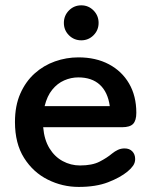

<svg xmlns="http://www.w3.org/2000/svg" viewBox="-20 -708 604 738"><path d="M282.5 10.5Q220 10.5 163.8 -17.5Q107.5 -45.5 72.5 -101Q37.5 -156.5 37.5 -239Q37.5 -301.5 58 -348Q78.5 -394.5 113 -425.5Q147.5 -456.5 191.2 -472Q235 -487.5 281.5 -487.5Q348.5 -487.5 398.5 -461Q448.5 -434.5 476.2 -386.8Q504 -339 504 -274.5Q504 -245 491.8 -232Q479.5 -219 449.5 -219H146Q150 -171 170 -138.2Q190 -105.5 221 -88.8Q252 -72 287.5 -72Q334.5 -72 363 -86.8Q391.5 -101.5 411 -118Q421.5 -126.5 433.2 -132Q445 -137.5 459 -137.5Q477.5 -137.5 488.5 -126.2Q499.5 -115 499.5 -96.5Q499.5 -82.5 491.5 -71Q483.5 -59.5 470 -48.5Q442 -25.5 395.5 -7.5Q349 10.5 282.5 10.5ZM151.5 -300H402Q394.5 -354 363.8 -382.2Q333 -410.5 281 -410.5Q253 -410.5 226.8 -399Q200.5 -387.5 180.8 -363.2Q161 -339 151.5 -300ZM292.5 -553Q264.5 -553 245 -572.5Q225.5 -592 225.5 -620Q225.5 -648 245 -667.8Q264.5 -687.5 292.5 -687.5Q320 -687.5 339.5 -667.8Q359 -648 359 -620Q359 -592 339.5 -572.5Q320 -553 292.5 -553Z"/></svg>

Font: Sono Medium
Style: Regular
Weight: 500
Designer: Tyler Finck
Foundry: Tyler Finck
Version: Version 2.112